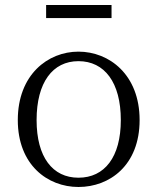

<svg xmlns="http://www.w3.org/2000/svg" viewBox="-20 -732 627 766"><path d="M293 14C418 14 537 -73 537 -253C537 -434 416 -526 293 -526C171 -526 51 -434 51 -253C51 -74 170 14 293 14ZM293 -23C190 -23 126 -105 126 -253C126 -403 190 -488 293 -488C397 -488 462 -403 462 -253C462 -105 397 -23 293 -23ZM164 -660H425V-712H164Z"/></svg>

Font: Kiri Minchoo Light
Style: Regular
Weight: 300
Designer: Ryoko NISHIZUKA 西塚涼子 (kana & ideographs); Frank Grießhammer (Latin, Greek & Cyrillic);
akenotsuki.com/eyeben/fonts/ (U+
Foundry: Adobe
akenotsuki.com/eyeben/fonts/
Version: Version 4.002;hotconv 1.0.119;makeotfexe 2.5.65604